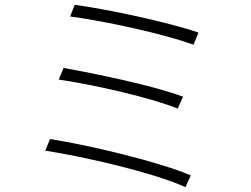

<svg xmlns="http://www.w3.org/2000/svg" viewBox="-20 -762 1040 794"><path d="M289 -742 270 -694C406 -676 656 -623 780 -577L801 -627C675 -671 418 -725 289 -742ZM243 -481 223 -433C361 -413 598 -360 715 -313L737 -362C612 -409 376 -457 243 -481ZM187 -187 167 -139C329 -114 616 -48 747 12L769 -37C633 -94 352 -161 187 -187Z"/></svg>

Font: Noto Sans SC Light
Style: Regular
Weight: 300
Designer: Ryoko NISHIZUKA 西塚涼子 (kana, bopomofo & ideographs); Paul D. Hunt (Latin, Greek & Cyrillic); Sandoll Communications 산돌커뮤니
Foundry: Adobe
Version: Version 2.004;hotconv 1.0.118;makeotfexe 2.5.65603